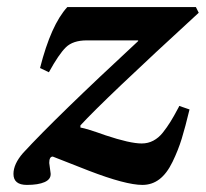

<svg xmlns="http://www.w3.org/2000/svg" viewBox="-20 -510 581 542"><path d="M18 -19Q18 -47 45 -78Q139 -180 370 -394V-396H225Q186 -396 166 -376.5Q146 -357 118 -306L93 -318Q124 -440 170 -490H533L541 -474Q274 -229 207 -156V-150Q225 -147 278 -128Q347 -105 380 -105Q398 -105 413 -113Q428 -121 439.5 -135.5Q451 -150 461 -166Q471 -182 482 -203Q485 -208 486 -211L515 -201Q503 -151 493 -118.5Q483 -86 467 -53Q451 -20 430 -4Q409 12 382 12Q335 12 231 -28Q130 -68 129 -68Q119 -68 119 -50L123 -20Q124 -4 106 4Q88 12 56 12Q18 12 18 -19Z"/></svg>

Font: Heuristica
Style: Bold Italic
Weight: 700
Italic angle: -13°
Version: Version 1.0.2